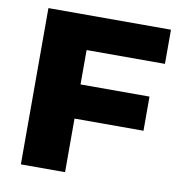

<svg xmlns="http://www.w3.org/2000/svg" viewBox="-79 -774 800 847"><g transform="rotate(10 321.0 -350.0)"><path d="M268 -547V-393H577V-240H268V0H70V-700H619V-547Z"/></g></svg>

Font: CMG Sans ExtraBold
Style: Regular
Weight: 800
Designer: Julieta Ulanovsky
Foundry: Julieta Ulanovsky
Version: Version 7.200